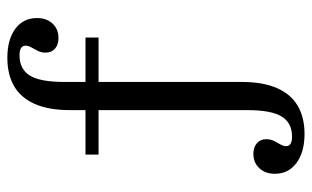

<svg xmlns="http://www.w3.org/2000/svg" viewBox="-186 -485 865 533"><g transform="rotate(-90 246.5 -218.5)"><path d="M83.9 -377.4V-413.7H408.9V-377.4ZM285.5 20.2Q285.5 79 268.5 117.7Q251.6 156.5 219.4 175.4Q187.1 194.4 141.1 194.4Q91.1 194.4 60.9 172.2Q30.6 150 30.6 112.1Q30.6 85.5 46 69Q61.3 52.4 86.3 52.4Q104 52.4 115.3 62.1Q126.6 71.8 126.6 87.9Q126.6 100 121.8 109.7Q116.9 119.4 112.1 127.4Q107.3 135.5 107.3 143.5Q107.3 159.7 133.9 159.7Q171.8 159.7 189.5 131Q207.3 102.4 207.3 34.7V-456.5Q207.3 -516.1 224.6 -554.8Q241.9 -593.5 274.2 -612.1Q306.5 -630.6 352.4 -630.6Q403.2 -630.6 433.1 -608.5Q462.9 -586.3 462.9 -548.4Q462.9 -521.8 447.6 -505.2Q432.3 -488.7 407.3 -488.7Q388.7 -488.7 377.8 -498.4Q366.9 -508.1 366.9 -524.2Q366.9 -536.3 371.8 -546Q376.6 -555.6 381.5 -564.1Q386.3 -572.6 386.3 -579.8Q386.3 -596.8 359.7 -596.8Q321 -596.8 303.2 -568.1Q285.5 -539.5 285.5 -471.8Z"/></g></svg>

Font: Playfair 9pt
Style: Regular
Weight: 400
Designer: Claus Eggers Sørensen
Foundry: Claus Eggers Sørensen
Version: Version 2.203